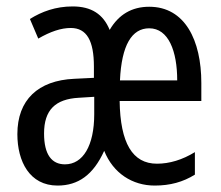

<svg xmlns="http://www.w3.org/2000/svg" viewBox="-20 -567 688 597"><path d="M444 -546C390 -546 349 -522 321 -474C301 -523 264 -547 206 -547C153 -547 110 -531 73 -508L99 -447C137 -469 170 -480 200 -480C250 -480 272 -440 272 -360V-325L211 -322C98 -317 34 -256 34 -150C34 -65 72 10 159 10C223 10 270 -23 304 -98C332 -28 392 10 461 10C509 10 549 -1 586 -24V-94C547 -70 507 -58 468 -58C392 -58 354 -122 352 -253H606V-309C606 -442 555 -546 444 -546ZM444 -479C504 -479 531 -408 531 -317H353C358 -427 390 -479 444 -479ZM225 -263 273 -266V-212C273 -114 238 -56 182 -56C141 -56 117 -86 117 -152C117 -225 152 -259 225 -263Z"/></svg>

Font: Noto Sans Thai Looped ExtraCondensed
Style: Regular
Weight: 400
Width: 2
Designer: Sasikarn Vongin, Ben Mitchell
Foundry: The Fontpad Ltd
Version: Version 1.001